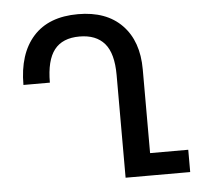

<svg xmlns="http://www.w3.org/2000/svg" viewBox="-52 -778 875 832"><g transform="rotate(-5 386.0 -362.0)"><path d="M742 -97V0H561H461V-447Q461 -541 424 -584Q387 -627 315 -627Q241 -627 205.5 -581.5Q170 -536 170 -439H55Q55 -574 122 -649Q189 -724 317 -724Q440 -724 508 -654Q576 -584 576 -461V-97Z"/></g></svg>

Font: Noto Sans Armenian Medium
Style: Regular
Weight: 500
Designer: Monotype Design team
Foundry: Monotype Imaging Inc.
Version: Version 1.000